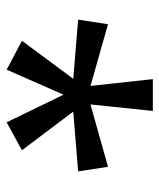

<svg xmlns="http://www.w3.org/2000/svg" viewBox="30 -830 490 591"><g transform="rotate(90 275.5 -535.0)"><path d="M322 -760 302 -568 494 -622 508 -530 324 -515 443 -357 357 -310 272 -485 195 -310 106 -357 223 -515 41 -530 55 -622 245 -568 224 -760Z"/></g></svg>

Font: Noto Sans Carian
Style: Regular
Weight: 400
Designer: Monotype Design Team
Foundry: Monotype Imaging Inc.
Version: Version 2.002; ttfautohint (v1.8.4.7-5d5b)